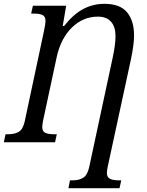

<svg xmlns="http://www.w3.org/2000/svg" viewBox="-39 -744 769 1004"><path d="M327 199H341Q376 199 397.5 184.5Q419 170 428 127L551 -446Q565 -512 565 -555Q565 -604 541.5 -630.5Q518 -657 473 -657Q396 -657 338 -601Q280 -545 258 -448L186 -112Q182 -90 182 -80Q182 -57 197.5 -49.5Q213 -42 245 -42H258L249 0H-19L-10 -42H3Q38 -42 59.5 -55Q81 -68 90 -108L191 -582Q199 -620 199 -634Q199 -658 183.5 -665.5Q168 -673 137 -673H124L133 -714H307L289 -608H296Q345 -670 396.5 -697Q448 -724 507 -724Q589 -724 625.5 -679.5Q662 -635 662 -559Q662 -513 647 -440L524 129Q520 149 520 160Q520 183 536 191Q552 199 583 199H595L586 240H319Z"/></svg>

Font: Noto Serif Narrow
Style: Italic
Weight: 400
Width: 4
Italic angle: -12°
Designer: Monotype Design Team
Foundry: Monotype Imaging Inc.
Version: Version 1.001